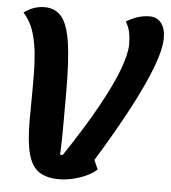

<svg xmlns="http://www.w3.org/2000/svg" viewBox="-53 -775 758 853"><g transform="rotate(5 325.5 -348.0)"><path d="M242 30Q185 30 151.5 7Q118 -16 103.5 -70.5Q89 -125 89 -219Q89 -292 90 -362Q91 -432 87 -494.5Q83 -557 68 -607.5Q53 -658 20 -694Q63 -726 112 -726Q160 -726 188 -692Q216 -658 228 -578.5Q240 -499 240 -361Q240 -287 240 -238Q240 -189 239.5 -159Q239 -129 238.5 -111Q238 -93 237 -79H249Q339 -214 394 -314Q449 -414 474.5 -483.5Q500 -553 500 -594Q500 -623 495 -647.5Q490 -672 476 -694Q507 -712 531.5 -719Q556 -726 580 -726Q613 -726 632 -702Q651 -678 651 -635Q651 -600 635.5 -549Q620 -498 588.5 -428.5Q557 -359 508 -269.5Q459 -180 391 -69L409 -28Q391 -11 363 2Q335 15 303 22.5Q271 30 242 30Z"/></g></svg>

Font: Lemonada Medium
Style: Regular
Weight: 500
Designer: Mohamed Gaber (Arabic), Eduardo Tunni (Latin)
Foundry: Kief Type Foundry
Version: Version 4.004; ttfautohint (v1.8.2)